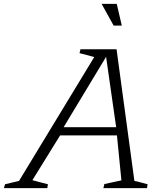

<svg xmlns="http://www.w3.org/2000/svg" viewBox="-59 -970 781 990"><path d="M488 -677 269 -314H540ZM185 0H-39Q-34 -17 -33 -20L39 -37L427 -676Q387 -686 351 -696L356 -716H542L634 -37Q647 -35 672 -28Q697 -21 702 -20Q702 -19 699 0H474Q475 -4 477 -11Q479 -18 479 -21L567 -40L544 -272H251L108 -41Q121 -37 149 -30Q177 -23 188 -20Q188 -19 185 0ZM465 -950H543L569 -838H527Z"/></svg>

Font: Afta serif
Style: Italic
Weight: 400
Italic angle: -12°
Designer: parq.ink
Foundry: Oriol Esparraguera Font
Version: Version 1.000